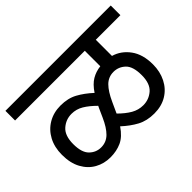

<svg xmlns="http://www.w3.org/2000/svg" viewBox="-112 -843 999 999"><g transform="rotate(-45 387.5 -343.0)"><path d="M0 -551V-622H775V-551H594V-432Q646 -417 680 -370.5Q714 -324 714 -250Q714 -197 692.5 -154.5Q671 -112 631.5 -88Q592 -64 538 -64Q484 -64 444 -85.5Q404 -107 365 -143Q334 -97 297.5 -80.5Q261 -64 216 -64Q169 -64 130.5 -85.5Q92 -107 69 -149Q46 -191 46 -252Q46 -308 68.5 -350Q91 -392 131 -415.5Q171 -439 222 -439Q276 -439 315.5 -417.5Q355 -396 394 -360Q420 -399 449 -416Q478 -433 513 -437V-551ZM404 -214Q402 -208 399 -203Q432 -170 462.5 -152.5Q493 -135 528 -135Q570 -135 601.5 -162.5Q633 -190 633 -252Q633 -316 605.5 -342Q578 -368 541 -368Q503 -368 476.5 -341.5Q450 -315 426 -262ZM127 -250Q127 -188 154 -161.5Q181 -135 218 -135Q256 -135 283 -161.5Q310 -188 333 -240L355 -289Q358 -295 360 -299Q327 -332 297 -350Q267 -368 232 -368Q190 -368 158.5 -340Q127 -312 127 -250Z"/></g></svg>

Font: Noto Sans Historical
Style: Regular
Weight: 400
Designer: Monotype Design Team
Foundry: Monotype Imaging Inc.
Version: Version 2.013; ttfautohint (v1.8.4.7-5d5b)